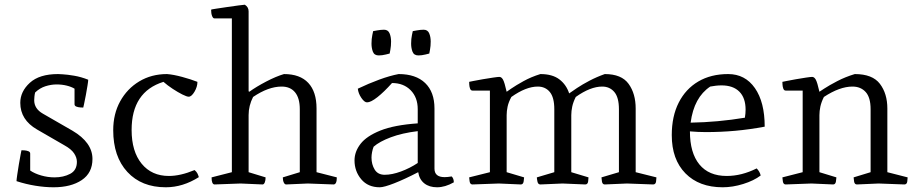

<svg xmlns="http://www.w3.org/2000/svg" viewBox="-20 -782 3893 814"><path d="M207 12Q171 12 130.5 5.5Q90 -1 50 -14Q50 -20 53 -40.5Q56 -61 60 -85.5Q64 -110 67.5 -127.5Q71 -145 71 -145Q75 -145 83.5 -144.5Q92 -144 100 -141Q108 -138 108 -131V-59Q127 -46 155 -38Q183 -30 211 -30Q249 -30 277.5 -45Q306 -60 306 -96Q306 -114 294 -132Q282 -150 253 -166L137 -233Q66 -274 66 -346Q66 -394 106.5 -431Q147 -468 226 -468Q226 -468 245.5 -467Q265 -466 294.5 -461Q324 -456 354 -444Q354 -438 351 -419.5Q348 -401 344 -379Q340 -357 336.5 -341.5Q333 -326 333 -326Q330 -326 321 -326.5Q312 -327 304 -330Q296 -333 296 -340V-406Q283 -414 263 -419Q243 -424 220 -424Q197 -424 173 -416.5Q149 -409 129 -390Q127 -383 126 -373Q125 -363 125 -357Q125 -321 162 -300L287 -228Q372 -178 372 -108Q372 -49 326.5 -18.5Q281 12 207 12Z M683 12Q580 12 520 -53Q460 -118 460 -230Q460 -299 489.5 -352.5Q519 -406 570.5 -437Q622 -468 688 -468Q715 -466 752 -456Q789 -446 817 -435Q817 -414 804.5 -393Q792 -372 780 -372Q772 -372 753 -381.5Q734 -391 712 -405.5Q690 -420 673 -435Q538 -393 538 -231Q538 -140 580.5 -88Q623 -36 696 -36Q745 -36 805 -61Q813 -54 816.5 -47.5Q820 -41 823 -31Q755 12 683 12Z M890 0Q877 0 877 -30L963 -52V-704H889Q883 -704 879 -714.5Q875 -725 875 -741Q875 -742 895 -745Q915 -748 942 -752Q969 -756 991.5 -759Q1014 -762 1018 -762Q1034 -752 1034 -734V-395L1037 -393Q1066 -414 1108 -436Q1150 -458 1184 -468Q1252 -468 1287 -430.5Q1322 -393 1322 -322V-52L1408 -30Q1408 0 1394 0L1285 -4L1193 0Q1187 0 1183 -8.5Q1179 -17 1179 -30L1251 -52V-319Q1251 -366 1231 -390.5Q1211 -415 1174 -415Q1118 -415 1053 -371Q1034 -334 1034 -294V-52L1106 -30Q1106 -17 1102.5 -8.5Q1099 0 1093 0L1000 -4Z M1590 12Q1540 12 1511.5 -22Q1483 -56 1483 -102Q1483 -139 1508.5 -172Q1534 -205 1592.5 -228.5Q1651 -252 1751 -259V-319Q1751 -369 1721 -399.5Q1691 -430 1642 -430Q1608 -392 1580 -370Q1552 -348 1536 -348Q1525 -348 1512 -367Q1499 -386 1497 -406Q1543 -428 1588 -444.5Q1633 -461 1670 -468Q1743 -468 1782.5 -430Q1822 -392 1822 -322V-67Q1822 -31 1865 -31Q1877 -31 1895 -34Q1904 -25 1904 -9Q1867 12 1833 12Q1800 12 1779 -4.5Q1758 -21 1753 -52Q1695 -22 1651.5 -5Q1608 12 1590 12ZM1611 -41Q1642 -41 1680 -55Q1718 -69 1751 -91V-226Q1685 -218 1637 -200Q1589 -182 1564 -160Q1560 -150 1557.5 -137.5Q1555 -125 1555 -114Q1555 -85 1568.5 -63Q1582 -41 1611 -41ZM1754 -547Q1735 -547 1729 -562.5Q1723 -578 1723 -597Q1723 -617 1726.5 -633.5Q1730 -650 1730 -650Q1730 -650 1746.5 -653Q1763 -656 1776 -656Q1793 -656 1799.5 -641Q1806 -626 1806 -606Q1806 -587 1803 -571Q1800 -555 1800 -555Q1800 -555 1784 -551Q1768 -547 1754 -547ZM1586 -547Q1567 -547 1561 -562.5Q1555 -578 1555 -597Q1555 -617 1558.5 -633.5Q1562 -650 1562 -650Q1562 -650 1578.5 -653Q1595 -656 1608 -656Q1625 -656 1631.5 -641Q1638 -626 1638 -606Q1638 -587 1635 -571Q1632 -555 1632 -555Q1632 -555 1616 -551Q1600 -547 1586 -547Z M1983 0Q1973 0 1971 -13Q1969 -26 1969 -30L2057 -52V-398H1983Q1976 -398 1973 -406Q1970 -414 1969.5 -423Q1969 -432 1969 -435Q1969 -435 1986 -438.5Q2003 -442 2026.5 -446Q2050 -450 2070.5 -453Q2091 -456 2097 -456Q2106 -456 2112.5 -444.5Q2119 -433 2128 -393Q2128 -393 2147.5 -406.5Q2167 -420 2199.5 -438Q2232 -456 2271 -468Q2322 -468 2351.5 -445.5Q2381 -423 2393 -386Q2404 -394 2426.5 -409Q2449 -424 2479.5 -440Q2510 -456 2544 -468Q2615 -468 2645 -426.5Q2675 -385 2675 -322V-52L2763 -30Q2763 -26 2761.5 -13Q2760 0 2749 0L2638 -4L2544 0Q2534 0 2532 -12.5Q2530 -25 2530 -30L2604 -52V-319Q2604 -369 2584.5 -392Q2565 -415 2533 -415Q2483 -415 2421 -371Q2410 -349 2406 -330Q2402 -311 2402 -294V-52L2475 -30Q2475 -26 2473.5 -13Q2472 0 2461 0L2365 -4L2271 0Q2261 0 2258.5 -12.5Q2256 -25 2256 -30L2330 -52V-319Q2330 -369 2311 -392Q2292 -415 2260 -415Q2210 -415 2148 -371Q2136 -349 2132 -330Q2128 -311 2128 -294V-52L2202 -30Q2202 -25 2200 -12.5Q2198 0 2188 0L2095 -4Z M3044 12Q2944 12 2886 -47Q2828 -106 2828 -209Q2828 -289 2857.5 -347Q2887 -405 2940.5 -436.5Q2994 -468 3067 -468Q3139 -468 3180.5 -408.5Q3222 -349 3222 -245Q3158 -233 3097 -227.5Q3036 -222 2972 -222Q2940 -222 2905 -225Q2905 -134 2945 -85Q2985 -36 3061 -36Q3124 -36 3188 -68Q3201 -55 3205 -38Q3176 -16 3131 -2Q3086 12 3044 12ZM2908 -262Q3024 -264 3138 -283Q3141 -301 3141 -317Q3141 -367 3114.5 -393.5Q3088 -420 3039 -420Q3026 -420 3014 -418.5Q3002 -417 2991 -415Q2922 -369 2908 -262Z M3311 0Q3301 0 3299 -13Q3297 -26 3297 -30L3383 -52V-398H3311Q3304 -398 3301 -406Q3298 -414 3297.5 -423Q3297 -432 3297 -435Q3297 -435 3314 -438.5Q3331 -442 3354 -446Q3377 -450 3397 -453Q3417 -456 3423 -456Q3432 -456 3438.5 -444.5Q3445 -433 3454 -393Q3454 -393 3474.5 -406.5Q3495 -420 3529.5 -438Q3564 -456 3604 -468Q3679 -468 3710.5 -426.5Q3742 -385 3742 -322V-52L3828 -30Q3828 -26 3826.5 -13Q3825 0 3814 0L3705 -4L3613 0Q3603 0 3601 -12.5Q3599 -25 3599 -30L3671 -52V-319Q3671 -369 3650 -392Q3629 -415 3594 -415Q3540 -415 3473 -371Q3462 -349 3458 -330Q3454 -311 3454 -294V-52L3526 -30Q3526 -25 3524 -12.5Q3522 0 3512 0L3420 -4Z"/></svg>

Font: Mate
Style: Regular
Weight: 400
Designer: Eduardo Rodriguez Tunni
Foundry: Eduardo Rodriguez Tunni
Version: Version 1.003; ttfautohint (v1.8.4.7-5d5b);gftools[0.9.24]